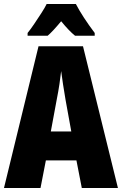

<svg xmlns="http://www.w3.org/2000/svg" viewBox="-20 -947 614 967"><path d="M392 0 365 -139H211L184 0H0L174 -714H398L574 0ZM310 -445Q303 -485 297.5 -522Q292 -559 288 -589Q285 -561 279.5 -524Q274 -487 266 -447L236 -285H339ZM362 -927Q396 -862 457 -781V-767H358Q328 -791 288 -840Q244 -787 220 -767H119V-781Q133 -798 152 -826Q171 -854 189 -882Q207 -910 215 -927Z"/></svg>

Font: Noto Sans Gurmukhi ExtraCondensed Black
Style: Regular
Weight: 900
Width: 2
Designer: Jelle Bosma - Monotype Design Team
Foundry: Monotype Imaging Inc.
Version: Version 2.004; ttfautohint (v1.8.4.7-5d5b)